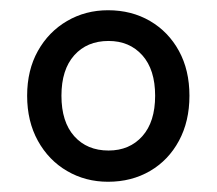

<svg xmlns="http://www.w3.org/2000/svg" viewBox="-20 -734 423 375"><path d="M191 -379Q147 -379 111 -400Q75 -421 54 -459Q33 -497 33 -547Q33 -597 54 -634.5Q75 -672 111 -693Q147 -714 191 -714Q237 -714 273 -693Q309 -672 329.5 -634.5Q350 -597 350 -547Q350 -497 329.5 -459Q309 -421 273 -400Q237 -379 191 -379ZM192 -440Q233 -440 258 -468Q283 -496 283 -547Q283 -598 258 -626Q233 -654 192 -654Q150 -654 125 -626Q100 -598 100 -547Q100 -496 125 -468Q150 -440 192 -440Z"/></svg>

Font: Nunito Sans 6pt
Style: Regular
Weight: 400
Version: Version 3.101;gftools[0.9.27]